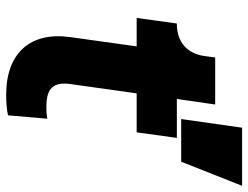

<svg xmlns="http://www.w3.org/2000/svg" viewBox="-111 -686 803 621"><g transform="rotate(90 290.5 -375.5)"><path d="M286 6C306 6 333 5 353 0L364 -127C347 -124 337 -124 325 -124C265 -124 244 -147 252 -203L282 -416H408L426 -546H300L318 -670H166L161 -634C153 -578 114 -546 58 -546H56L38 -416H130L100 -201C82 -73 151 6 286 6ZM365 -560H503L581 -757H393Z"/></g></svg>

Font: Mluvka ExtraBold
Style: Italic
Weight: 800
Italic angle: -8°
Designer: Modified by Jiří Krblich, Original typeface by Gumpita Rahayu
Foundry: Gumpita Rahayu & Jiří Krblich
Version: Version 2.000;Glyphs 3.1.1 (3134)